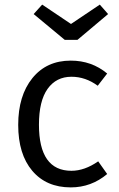

<svg xmlns="http://www.w3.org/2000/svg" viewBox="-20 -801 515 833"><path d="M413 -781 449 -740 316 -628H261L126 -740L163 -781L288 -697ZM287 -538Q378 -538 445 -482L404 -429Q351 -468 290 -468Q224 -468 186.5 -415.5Q149 -363 149 -260Q149 -60 290 -60Q347 -60 406 -101L445 -46Q376 12 287 12Q181 12 120 -60Q59 -132 59 -259Q59 -386 120.5 -462Q182 -538 287 -538Z"/></svg>

Font: FiraGO Book
Style: Regular
Weight: 350
Designer: bBox Type
Foundry: bBox Type GmbH
Version: Version 1.001;PS 001.001;hotconv 1.0.88;makeotf.lib2.5.64775